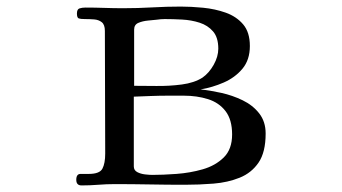

<svg xmlns="http://www.w3.org/2000/svg" viewBox="-20 -562 1040 584"><path d="M686 -153Q686 -198 666 -224Q646 -250 612.5 -260.5Q579 -271 539 -271H491Q465 -271 439 -270Q413 -269 387 -268V-56Q387 -44 397.5 -38.5Q408 -33 421.5 -31.5Q435 -30 443 -30Q475 -30 516.5 -33Q558 -36 596.5 -47Q635 -58 660.5 -83Q686 -108 686 -153ZM644 -414Q644 -448 628 -466.5Q612 -485 587 -493Q562 -501 534 -502.5Q506 -504 481 -504Q475 -504 469 -503.5Q463 -503 456 -502Q447 -501 430.5 -499.5Q414 -498 401 -492.5Q388 -487 388 -472V-301Q416 -301 455.5 -300.5Q495 -300 533 -305Q571 -310 596 -326Q616 -340 630 -365Q644 -390 644 -414ZM788 -156Q788 -99 766.5 -67.5Q745 -36 709 -21.5Q673 -7 629.5 -3.5Q586 0 542 0Q489 0 435.5 -1Q382 -2 329 -2Q304 -2 279 0Q254 2 228 2Q212 2 212 -15Q212 -33 225 -33Q238 -33 250 -33Q283 -33 291.5 -49Q300 -65 300 -95Q300 -188 299.5 -281Q299 -374 299 -468Q299 -487 289.5 -494.5Q280 -502 266 -503Q252 -504 238 -504Q225 -504 219.5 -506Q214 -508 214 -521Q214 -534 222 -536.5Q230 -539 240 -539Q269 -539 297.5 -538Q326 -537 355 -537Q399 -537 443 -539.5Q487 -542 530 -542Q561 -542 597.5 -538.5Q634 -535 666.5 -523.5Q699 -512 719.5 -488Q740 -464 740 -422Q740 -380 717.5 -353Q695 -326 660.5 -311Q626 -296 590 -290Q619 -287 653 -279.5Q687 -272 718 -257Q749 -242 768.5 -217Q788 -192 788 -156Z"/></svg>

Font: Kaisei Tokumin
Style: Regular
Weight: 400
Designer: Font-Kai, 金井和夫
Foundry: KAZUO KANAI
Version: Version 5.003